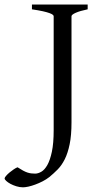

<svg xmlns="http://www.w3.org/2000/svg" viewBox="-113 -635 438 841"><path d="M271 -594.2Q237.8 -587.4 219 -579.1Q200.2 -570.8 200.2 -564V-100.1Q200.2 -42 192.1 -3.2Q184.1 35.6 170.7 62.5Q157.2 89.4 139.6 107.2Q122.1 125 103 140.6Q89.8 150.9 73.7 159.2Q57.6 167.5 41.7 173.3Q25.9 179.2 11.5 182.4Q-2.9 185.5 -12.2 185.5Q-26.9 185.5 -41.5 180.9Q-56.2 176.3 -67.4 170.2Q-78.6 164.1 -85.7 157.5Q-92.8 150.9 -92.8 146.5Q-92.8 142.6 -86.4 135.3Q-80.1 127.9 -71.3 120.6Q-62.5 113.3 -52.7 106.7Q-43 100.1 -36.1 97.7Q-22.5 106.4 -12.2 112.1Q-2 117.7 6.8 120.6Q15.6 123.5 23.7 124.5Q31.7 125.5 41 125.5Q53.7 125.5 68.1 117.2Q82.5 108.9 94.5 87.6Q106.4 66.4 114.3 29.3Q122.1 -7.8 122.1 -64.9V-564Q122.1 -566.9 118.2 -570.3Q114.3 -573.7 103.8 -577.6Q93.3 -581.5 74.7 -585.7Q56.2 -589.8 26.9 -594.2V-615.2H271Z"/></svg>

Font: Gentium Plus CyrE
Style: Regular
Weight: 400
Designer: J. Victor Gaultney, Annie Olsen, Iska Routamaa, Becca Hirsbrunner
Foundry: SIL International
Version: Version 5.000